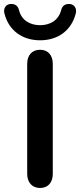

<svg xmlns="http://www.w3.org/2000/svg" viewBox="-58 -925 397 953"><path d="M141 8C182 8 204 -21 204 -62V-608C204 -650 181 -678 141 -678C100 -678 77 -650 77 -608V-62C77 -21 100 8 141 8ZM141 -725C228 -725 296 -772 318 -858C325 -885 309 -903 290 -905C262 -908 250 -892 246 -876C232 -821 187 -800 141 -800C95 -800 49 -821 36 -876C32 -892 20 -908 -8 -905C-27 -903 -43 -885 -36 -858C-14 -772 54 -725 141 -725Z"/></svg>

Font: SN Pro SemiBold
Style: Regular
Weight: 600
Designer: Tobias Whetton
Foundry: Supernotes
Version: Version 1.003;Glyphs 3.3 (3324)